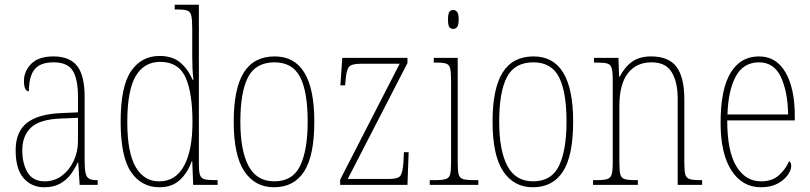

<svg xmlns="http://www.w3.org/2000/svg" viewBox="-20 -780 3419 810"><path d="M166 10Q113 10 79.5 -28.5Q46 -67 46 -146Q46 -224 93.5 -261.5Q141 -299 240 -303L309 -306V-371Q309 -446 287 -481.5Q265 -517 206 -517Q150 -517 126 -487.5Q102 -458 102 -395Q81 -395 81 -439Q81 -479 111.5 -510.5Q142 -542 206 -542Q274 -542 305.5 -501.5Q337 -461 337 -372V-105Q337 -68 341 -50Q345 -32 356 -26Q367 -20 388 -20H392V0H316L310 -95H308Q296 -68 278 -44Q260 -20 233 -5Q206 10 166 10ZM169 -15Q210 -15 241.5 -39Q273 -63 291 -101.5Q309 -140 309 -185V-283L239 -280Q148 -277 111 -242Q74 -207 74 -146Q74 -90 96.5 -52.5Q119 -15 169 -15Z M653 10Q577 10 533 -54Q489 -118 489 -267Q489 -416 533 -480Q577 -544 653 -544Q707 -544 740 -516.5Q773 -489 792 -444H796Q793 -468 792 -493.5Q791 -519 791 -544V-658Q791 -697 787 -714Q783 -731 770 -735.5Q757 -740 728 -740H717V-760H819V-88Q819 -57 823.5 -42.5Q828 -28 842.5 -24Q857 -20 887 -20H898V0H795L791 -100H789Q771 -50 738 -20Q705 10 653 10ZM652 -15Q721 -15 756.5 -80.5Q792 -146 792 -265Q792 -389 762.5 -454Q733 -519 656 -519Q588 -519 552.5 -459Q517 -399 517 -265Q517 -135 553 -74.5Q589 -14 652 -15Z M1136 10Q1056 10 1011 -57Q966 -124 966 -267Q966 -406 1008.5 -474Q1051 -542 1139 -542Q1306 -542 1306 -267Q1306 -123 1263 -56.5Q1220 10 1136 10ZM1137 -15Q1215 -15 1246.5 -81Q1278 -147 1278 -267Q1278 -393 1246 -455Q1214 -517 1138 -517Q1059 -517 1026.5 -454.5Q994 -392 994 -267Q994 -145 1028.5 -80Q1063 -15 1137 -15Z M1415 0V-22L1666 -511H1501Q1462 -511 1451.5 -497Q1441 -483 1438 -442L1436 -420H1416L1424 -536H1699V-514L1447 -25H1621Q1660 -25 1669.5 -39Q1679 -53 1682 -95L1684 -138H1704L1699 0Z M1892 -658Q1881 -658 1875.5 -666Q1870 -674 1870 -698Q1870 -721 1875.5 -729.5Q1881 -738 1892 -738Q1902 -738 1908.5 -729.5Q1915 -721 1915 -698Q1915 -674 1908.5 -666Q1902 -658 1892 -658ZM1793 0V-20H1813Q1845 -20 1860 -24.5Q1875 -29 1879 -44.5Q1883 -60 1883 -95V-437Q1883 -473 1879.5 -490Q1876 -507 1862.5 -511.5Q1849 -516 1819 -516H1810V-536H1911V-95Q1911 -60 1915 -44.5Q1919 -29 1933.5 -24.5Q1948 -20 1980 -20H1998V0Z M2228 10Q2148 10 2103 -57Q2058 -124 2058 -267Q2058 -406 2100.5 -474Q2143 -542 2231 -542Q2398 -542 2398 -267Q2398 -123 2355 -56.5Q2312 10 2228 10ZM2229 -15Q2307 -15 2338.5 -81Q2370 -147 2370 -267Q2370 -393 2338 -455Q2306 -517 2230 -517Q2151 -517 2118.5 -454.5Q2086 -392 2086 -267Q2086 -145 2120.5 -80Q2155 -15 2229 -15Z M2482 0V-20H2495Q2527 -20 2541.5 -24.5Q2556 -29 2560.5 -44.5Q2565 -60 2565 -95V-441Q2565 -476 2560.5 -492Q2556 -508 2542 -512Q2528 -516 2498 -516H2486V-536H2589L2592 -456H2594Q2616 -498 2647 -520Q2678 -542 2727 -542Q2801 -542 2834 -498Q2867 -454 2867 -361V-95Q2867 -60 2871 -44.5Q2875 -29 2889.5 -24.5Q2904 -20 2935 -20H2942V0H2839V-364Q2839 -433 2814 -475Q2789 -517 2729 -517Q2664 -517 2628.5 -470.5Q2593 -424 2593 -333V-95Q2593 -60 2597 -44.5Q2601 -29 2615.5 -24.5Q2630 -20 2662 -20H2671V0Z M3190 10Q3112 10 3066 -60.5Q3020 -131 3020 -262Q3020 -403 3062 -472.5Q3104 -542 3182 -542Q3255 -542 3294 -474.5Q3333 -407 3333 -291V-272H3048Q3048 -142 3086.5 -78.5Q3125 -15 3191 -15Q3238 -15 3266.5 -41Q3295 -67 3309 -100Q3318 -95 3318 -79Q3318 -63 3303.5 -42Q3289 -21 3260.5 -5.5Q3232 10 3190 10ZM3305 -297Q3303 -395 3274 -456Q3245 -517 3182 -517Q3116 -517 3084 -457.5Q3052 -398 3049 -297Z"/></svg>

Font: Noto Serif Ethiopic Condensed Thin
Style: Regular
Weight: 100
Width: 3
Designer: Monotype Design Team
Foundry: Monotype Imaging Inc.
Version: Version 2.102; ttfautohint (v1.8.4.7-5d5b)